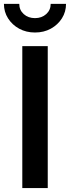

<svg xmlns="http://www.w3.org/2000/svg" viewBox="-44 -964 358 984"><path d="M200.7 -727.5V0H70.3V-727.5ZM135.3 -797.4Q90.3 -797.4 54.4 -816.9Q18.6 -836.4 -2.7 -869.9Q-23.9 -903.3 -23.9 -944.3H54.7Q54.7 -912.6 77.6 -891.8Q100.6 -871.1 135.3 -871.1Q169.9 -871.1 192.9 -891.8Q215.8 -912.6 215.8 -944.3H294.4Q294.4 -903.3 273.4 -870.1Q252.4 -836.9 216.6 -817.1Q180.7 -797.4 135.3 -797.4Z"/></svg>

Font: Inter 18pt SemiBold
Style: Regular
Weight: 600
Designer: Rasmus Andersson
Foundry: rsms
Version: Version 4.001;git-66647c0bb